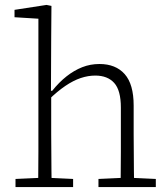

<svg xmlns="http://www.w3.org/2000/svg" viewBox="-20 -760 681 780"><path d="M43 0V-33L153 -38H171L277 -33V0ZM135 0Q135 -30 135.5 -67Q136 -104 136 -143Q136 -182 136 -215V-684L39 -690V-720L169 -740L189 -736L188 -608L187 -381L188 -376V-215Q188 -182 188.5 -143Q189 -104 189 -67Q189 -30 190 0ZM380 0V-33L488 -38H506L613 -33V0ZM470 0Q470 -30 470.5 -67Q471 -104 471 -142.5Q471 -181 471 -215V-323Q471 -393 444 -423Q417 -453 367 -453Q338 -453 308 -443Q278 -433 245.5 -411Q213 -389 177 -354L171 -391H192Q220 -426 250.5 -450Q281 -474 314 -487Q347 -500 384 -500Q450 -500 486.5 -459Q523 -418 523 -331V-215Q523 -181 523.5 -142.5Q524 -104 524 -67Q524 -30 525 0Z"/></svg>

Font: Source Serif 4 Light
Style: Regular
Weight: 300
Designer: Frank Grießhammer
Foundry: Adobe Systems Incorporated
Version: Version 4.004;hotconv 1.0.116;makeotfexe 2.5.65601